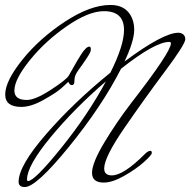

<svg xmlns="http://www.w3.org/2000/svg" viewBox="-20 -722 767 774"><path d="M270 -379Q263 -379 259.5 -385Q256 -391 255 -392Q244 -381 224.5 -364Q205 -347 155 -319Q105 -291 66 -291Q1 -291 1 -341Q1 -395 70 -481Q139 -567 241.5 -634.5Q344 -702 425 -702Q472 -702 496.5 -674Q521 -646 521 -601.5Q521 -557 482 -474Q638 -590 699 -590Q711 -590 719 -583Q727 -576 727 -564Q727 -544 645.5 -435Q564 -326 482 -207Q400 -88 400 -43Q400 -15 431 -15Q478 -15 564 -101Q577 -114 586 -114Q592 -114 592 -105.5Q592 -97 560 -68.5Q528 -40 480.5 -13Q433 14 398 14Q351 14 351 -25.5Q351 -65 400.5 -147.5Q450 -230 510 -308Q669 -513 669 -547Q669 -553 662 -553Q605 -553 468 -445Q391 -294 258.5 -131Q126 32 80 32Q55 32 55 11Q55 -54 167 -182.5Q279 -311 425 -429Q480 -539 480 -601Q480 -677 399 -677Q337 -677 249.5 -616.5Q162 -556 100 -479Q38 -402 38 -357Q38 -319 88 -319Q122 -319 185 -360Q248 -401 257 -417Q300 -493 306 -501Q327 -534 340 -534Q345 -534 346 -527Q347 -520 344.5 -513.5Q342 -507 336 -497.5Q330 -488 325 -480.5Q320 -473 311.5 -461Q303 -449 296.5 -440Q290 -431 286 -423Q280 -411 280 -395Q280 -379 270 -379ZM93 8Q120 7 227.5 -126.5Q335 -260 407 -394Q281 -286 185 -170Q89 -54 89 1Q89 8 93 8Z"/></svg>

Font: Mrs Saint Delafield
Style: Regular
Weight: 400
Designer: Alejandro Paul
Foundry: Alejandro Paul
Version: Version 1.000